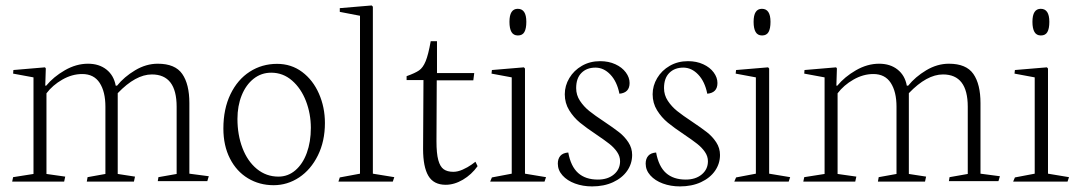

<svg xmlns="http://www.w3.org/2000/svg" viewBox="-20 -662 3941 700"><path d="M217.8 -18.1 149.4 -27.8V-321.8Q171.9 -351.6 207.3 -371.8Q242.7 -392.1 279.8 -392.1Q322.3 -392.1 343.3 -359.9Q364.3 -327.6 364.3 -272.9V-27.8L299.3 -16.1L296.4 0H468.3L472.2 -18.1L409.2 -27.8V-322.3Q474.6 -390.6 533.7 -390.6Q624 -390.6 624 -272.9V-27.8L557.6 -16.1L555.2 -1.5H735.8L741.2 -19.5L670.4 -28.8V-286.1Q670.4 -355 644.5 -392.3Q618.7 -429.7 555.2 -429.7Q512.7 -429.7 472.7 -405.8Q432.6 -381.8 406.7 -349.6H401.9Q395 -387.2 368.2 -408.4Q341.3 -429.7 300.8 -429.7Q257.8 -429.7 216.3 -405.8Q174.8 -381.8 148.4 -349.6H145L147 -412.6L144 -416.5L28.8 -406.7L27.8 -393.6L102.1 -379.9V-27.8L27.8 -16.1L24.4 0H213.9Z M1164.6 -213.4Q1164.6 -271 1142.8 -320.6Q1121.1 -370.1 1081.5 -399.7Q1042 -429.2 990.2 -429.2Q935.1 -429.2 890.6 -400.6Q846.2 -372.1 820.3 -318.6Q794.4 -265.1 794.4 -193.4Q794.4 -130.9 818.4 -84Q842.3 -37.1 884 -12Q925.8 13.2 977.5 13.2Q1027.8 13.2 1070.6 -15.1Q1113.3 -43.5 1138.9 -95.2Q1164.6 -147 1164.6 -213.4ZM1113.3 -195.8Q1113.3 -145 1098.6 -104.7Q1084 -64.5 1057.1 -41.3Q1030.3 -18.1 995.1 -18.1Q950.7 -18.1 916.5 -46.1Q882.3 -74.2 864 -122.3Q845.7 -170.4 845.7 -228.5Q845.7 -275.9 861.1 -314.2Q876.5 -352.5 904.5 -374.8Q932.6 -397 968.8 -397Q1011.7 -397 1044.7 -368.4Q1077.6 -339.8 1095.5 -293.5Q1113.3 -247.1 1113.3 -195.8Z M1412.1 0 1417.5 -16.1 1339.4 -28.8V-637.7L1335 -642.1L1218.8 -632.3V-618.7L1292.5 -604.5V-28.8L1218.8 -15.1L1213.9 0Z M1522.5 -118.7Q1522.5 -53.7 1541.7 -21Q1561 11.7 1605 11.7Q1636.2 11.7 1667.7 -6.8Q1699.2 -25.4 1721.2 -56.2L1713.4 -72.3Q1713.4 -71.8 1699.2 -61.8Q1685.1 -51.8 1667 -43.7Q1648.9 -35.6 1632.8 -35.6Q1610.8 -35.6 1597.7 -44.9Q1584.5 -54.2 1577.9 -78.4Q1571.3 -102.5 1571.3 -147L1572.3 -369.1H1705.6L1709 -395.5H1573.2V-511.7H1550.3Q1541.5 -461.9 1531.7 -438.5Q1522 -415 1507.8 -405.3Q1493.7 -395.5 1462.4 -384.3V-370.1H1523.9Z M1898.9 -582.5Q1898.9 -629.9 1867.7 -629.9Q1837.4 -629.9 1837.4 -582.5Q1837.4 -558.1 1844.7 -545.4Q1852.1 -532.7 1868.2 -532.7Q1884.8 -532.7 1891.8 -545.2Q1898.9 -557.6 1898.9 -582.5ZM1965.3 0 1970.7 -16.1 1894 -28.8V-412.1L1890.1 -416.5L1773.4 -406.7L1772 -393.6L1845.7 -379.9V-28.8L1773.4 -15.1L1767.1 0Z M2284.7 -97.2Q2284.7 -122.1 2271 -143.1Q2257.3 -164.1 2237.1 -179.9Q2216.8 -195.8 2183.1 -218.3Q2148.4 -241.2 2128.4 -257.3Q2108.4 -273.4 2094.5 -294.4Q2080.6 -315.4 2080.6 -340.8Q2080.6 -377 2099.9 -396.2Q2119.1 -415.5 2150.9 -415.5Q2181.2 -415.5 2205.3 -390.1Q2229.5 -364.7 2238.3 -320.3Q2275.4 -323.7 2275.4 -359.4Q2275.4 -379.4 2261.7 -397.9Q2248 -416.5 2223.6 -427.7Q2199.2 -439 2168 -439Q2130.9 -439 2101.6 -422.1Q2072.3 -405.3 2055.7 -377.4Q2039.1 -349.6 2039.1 -318.4Q2039.1 -286.1 2055.2 -260Q2071.3 -233.9 2094.5 -214.8Q2117.7 -195.8 2154.3 -171.4Q2184.6 -150.9 2201.4 -137.7Q2218.3 -124.5 2229.5 -108.4Q2240.7 -92.3 2240.7 -74.2Q2240.7 -44.9 2218.3 -26.1Q2195.8 -7.3 2159.7 -7.3Q2114.7 -7.3 2087.9 -31.2Q2061 -55.2 2051.8 -106Q2032.2 -104.5 2022.9 -93.8Q2013.7 -83 2013.7 -65.4Q2013.7 -41.5 2030.8 -22.5Q2047.9 -3.4 2076.4 7.1Q2105 17.6 2138.7 17.6Q2182.1 17.6 2215.3 2.2Q2248.5 -13.2 2266.6 -39.3Q2284.7 -65.4 2284.7 -97.2Z M2605 -97.2Q2605 -122.1 2591.3 -143.1Q2577.6 -164.1 2557.4 -179.9Q2537.1 -195.8 2503.4 -218.3Q2468.8 -241.2 2448.7 -257.3Q2428.7 -273.4 2414.8 -294.4Q2400.9 -315.4 2400.9 -340.8Q2400.9 -377 2420.2 -396.2Q2439.5 -415.5 2471.2 -415.5Q2501.5 -415.5 2525.6 -390.1Q2549.8 -364.7 2558.6 -320.3Q2595.7 -323.7 2595.7 -359.4Q2595.7 -379.4 2582 -397.9Q2568.4 -416.5 2543.9 -427.7Q2519.5 -439 2488.3 -439Q2451.2 -439 2421.9 -422.1Q2392.6 -405.3 2376 -377.4Q2359.4 -349.6 2359.4 -318.4Q2359.4 -286.1 2375.5 -260Q2391.6 -233.9 2414.8 -214.8Q2438 -195.8 2474.6 -171.4Q2504.9 -150.9 2521.7 -137.7Q2538.6 -124.5 2549.8 -108.4Q2561 -92.3 2561 -74.2Q2561 -44.9 2538.6 -26.1Q2516.1 -7.3 2480 -7.3Q2435.1 -7.3 2408.2 -31.2Q2381.3 -55.2 2372.1 -106Q2352.5 -104.5 2343.3 -93.8Q2334 -83 2334 -65.4Q2334 -41.5 2351.1 -22.5Q2368.2 -3.4 2396.7 7.1Q2425.3 17.6 2459 17.6Q2502.4 17.6 2535.6 2.2Q2568.8 -13.2 2586.9 -39.3Q2605 -65.4 2605 -97.2Z M2789.1 -582.5Q2789.1 -629.9 2757.8 -629.9Q2727.5 -629.9 2727.5 -582.5Q2727.5 -558.1 2734.9 -545.4Q2742.2 -532.7 2758.3 -532.7Q2774.9 -532.7 2782 -545.2Q2789.1 -557.6 2789.1 -582.5ZM2855.5 0 2860.8 -16.1 2784.2 -28.8V-412.1L2780.3 -416.5L2663.6 -406.7L2662.1 -393.6L2735.8 -379.9V-28.8L2663.6 -15.1L2657.2 0Z M3102.1 -18.1 3033.7 -27.8V-321.8Q3056.2 -351.6 3091.6 -371.8Q3127 -392.1 3164.1 -392.1Q3206.5 -392.1 3227.5 -359.9Q3248.5 -327.6 3248.5 -272.9V-27.8L3183.6 -16.1L3180.7 0H3352.5L3356.4 -18.1L3293.5 -27.8V-322.3Q3358.9 -390.6 3418 -390.6Q3508.3 -390.6 3508.3 -272.9V-27.8L3441.9 -16.1L3439.5 -1.5H3620.1L3625.5 -19.5L3554.7 -28.8V-286.1Q3554.7 -355 3528.8 -392.3Q3502.9 -429.7 3439.5 -429.7Q3397 -429.7 3356.9 -405.8Q3316.9 -381.8 3291 -349.6H3286.1Q3279.3 -387.2 3252.4 -408.4Q3225.6 -429.7 3185.1 -429.7Q3142.1 -429.7 3100.6 -405.8Q3059.1 -381.8 3032.7 -349.6H3029.3L3031.2 -412.6L3028.3 -416.5L2913.1 -406.7L2912.1 -393.6L2986.3 -379.9V-27.8L2912.1 -16.1L2908.7 0H3098.1Z M3805.7 -582.5Q3805.7 -629.9 3774.4 -629.9Q3744.1 -629.9 3744.1 -582.5Q3744.1 -558.1 3751.5 -545.4Q3758.8 -532.7 3774.9 -532.7Q3791.5 -532.7 3798.6 -545.2Q3805.7 -557.6 3805.7 -582.5ZM3872.1 0 3877.4 -16.1 3800.8 -28.8V-412.1L3796.9 -416.5L3680.2 -406.7L3678.7 -393.6L3752.4 -379.9V-28.8L3680.2 -15.1L3673.8 0Z"/></svg>

Font: Neuton ExtraLight
Style: Regular
Weight: 275
Designer: Brian M Zick
Foundry: Brian M Zick
Version: Version 1.560